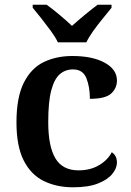

<svg xmlns="http://www.w3.org/2000/svg" viewBox="-20 -786 555 816"><path d="M291 10Q220 10 165.5 -17Q111 -44 80.5 -104.5Q50 -165 50 -266Q50 -373 81.5 -435Q113 -497 166.5 -522.5Q220 -548 287 -548Q373 -548 425 -519.5Q477 -491 477 -444Q477 -411 452.5 -388.5Q428 -366 362 -366Q362 -417 347 -454Q332 -491 290 -491Q258 -491 234.5 -471Q211 -451 198 -402.5Q185 -354 185 -267Q185 -164 215.5 -113Q246 -62 314 -62Q364 -62 401 -84Q438 -106 455 -139Q477 -125 477 -95Q477 -71 457 -46.5Q437 -22 396 -6Q355 10 291 10ZM226 -606Q215 -629 195.5 -655.5Q176 -682 155.5 -708Q135 -734 119 -753V-766H178Q202 -749 233 -723Q264 -697 286 -676Q309 -697 340.5 -723Q372 -749 395 -766H454V-753Q439 -734 417.5 -708Q396 -682 377 -655.5Q358 -629 347 -606Z"/></svg>

Font: Noto Serif Tibetan SemiBold
Style: Regular
Weight: 600
Designer: Monotype Design Team
Foundry: Monotype Imaging Inc.
Version: Version 2.103; ttfautohint (v1.8.4.7-5d5b)